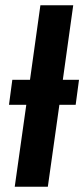

<svg xmlns="http://www.w3.org/2000/svg" viewBox="-20 -711 321 731"><path d="M280.8 -407.2 268.1 -312H206.1L162.1 0H36.1L80.1 -312H14.2L26.9 -407.2H94.2L133.8 -690.9H258.8L219.2 -407.2Z"/></svg>

Font: Fira Sans Compressed Medium
Style: Italic
Weight: 500
Width: 3
Italic angle: -8°
Designer: Carrois Corporate & Edenspiekermann AG
Foundry: Carrois Corporate GbR & Edenspiekermann AG
Version: Version 4.203;PS 004.203;hotconv 1.0.88;makeotf.lib2.5.64775